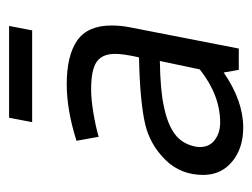

<svg xmlns="http://www.w3.org/2000/svg" viewBox="-88 -470 568 433"><g transform="rotate(-90 196.5 -254.0)"><path d="M18 0ZM104 -316 95 -366Q164 -388 223 -388Q287 -388 321 -364.5Q355 -341 355 -287Q355 -266 351 -246L303 0H255L249 -34Q185 10 125 10Q78 10 48 -15Q18 -40 18 -80Q18 -131 52 -165.5Q86 -200 132 -211Q184 -223 283 -225Q291 -259 291 -279Q291 -308 273 -320.5Q255 -333 211 -333Q189 -333 158.5 -328Q128 -323 104 -316ZM256 -88 275 -178Q209 -177 173 -169Q133 -161 110.5 -144.5Q88 -128 82 -98Q81 -94 81 -87Q81 -66 97 -54Q113 -42 136 -42Q198 -42 256 -88ZM344 -466H137L147 -518H354Z"/></g></svg>

Font: Cambay Devanagari
Style: Italic
Weight: 400
Italic angle: -11°
Designer: Pooja Saxena
Foundry: Pooja Saxena
Version: Version 1.018;PS 001.018;hotconv 1.0.70;makeotf.lib2.5.58329